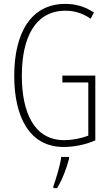

<svg xmlns="http://www.w3.org/2000/svg" viewBox="-20 -744 565 985"><path d="M300 -356V-321H433V-48C398 -35 353 -25 309 -25C157 -25 92 -164 92 -355C92 -554 162 -689 316 -689C357 -689 400 -679 445 -648L462 -680C413 -712 366 -724 315 -724C138 -724 53 -574 53 -355C53 -144 131 10 307 10C358 10 418 -1 469 -24V-356ZM334 71V61H294C290 101 267 175 254 211V221H273C300 177 322 118 334 71Z"/></svg>

Font: Noto Sans Armenian ExtraCondensed ExtraLight
Style: Regular
Weight: 200
Width: 2
Designer: Monotype Design Team
Foundry: Monotype Imaging Inc.
Version: Version 2.008